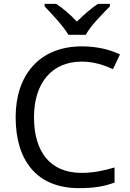

<svg xmlns="http://www.w3.org/2000/svg" viewBox="-20 -964 672 994"><path d="M334 -784H424C448 -829 511 -893 549 -931V-944H487C452 -921 414 -888 378 -852C345 -888 306 -921 271 -944H211V-931C247 -893 308 -829 334 -784ZM403 -645C467 -645 521 -626 565 -606L601 -682C547 -709 477 -724 404 -724C183 -724 61 -574 61 -358C61 -133 170 10 389 10C468 10 520 1 573 -19V-97C519 -81 464 -69 402 -69C238 -69 156 -180 156 -357C156 -536 250 -645 403 -645Z"/></svg>

Font: Noto Sans Sunuwar
Style: Regular
Weight: 400
Designer: Anshuman Pandey
Foundry: Jamra Patel LLC
Version: Version 1.000